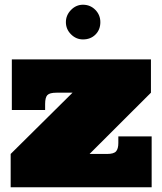

<svg xmlns="http://www.w3.org/2000/svg" viewBox="-20 -788 683 808"><path d="M430.2 -140.1Q459 -140.1 468.5 -151.1Q478 -162.1 478 -186V-213.9H618.2V0H24.9V-140.1L285.2 -397.9H217.8Q189 -397.9 179.4 -387.9Q169.9 -377.9 169.9 -350.1V-325.2H29.8V-538.1H615.2V-397.9L356.9 -140.1ZM257.3 -694.8Q257.3 -724.1 278.8 -746.1Q300.3 -768.1 329.1 -768.1Q359.9 -768.1 381.1 -746.6Q402.3 -725.1 402.3 -694.8Q402.3 -663.1 381.8 -642.6Q361.3 -622.1 329.1 -622.1Q300.3 -622.1 278.8 -643.6Q257.3 -665 257.3 -694.8Z"/></svg>

Font: Ultra
Style: Regular
Weight: 400
Designer: Astigmatic (AOETI)
Foundry: Astigmatic (AOETI)
Version: Version 1.001